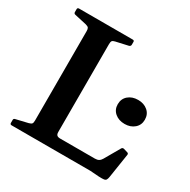

<svg xmlns="http://www.w3.org/2000/svg" viewBox="-167 -902 1050 1062"><g transform="rotate(30 358.0 -371.0)"><path d="M139 0V-746H282V-98Q282 -83 288.5 -77Q295 -71 309 -71H531Q546 -71 555.5 -76.5Q565 -82 572 -94L629 -193Q635 -201 644 -198L668 -191Q678 -188 676 -178L652 -23Q650 -11 646 -4.5Q642 2 632 3.5Q622 5 599 4L543 0ZM40 0Q30 0 30 -10V-29Q30 -38 40 -40L116 -58Q131 -62 135 -68Q139 -74 139 -88V-210H282V0ZM30 -736Q30 -746 40 -746H383Q393 -746 393 -737V-719Q393 -710 384 -706L304 -688Q291 -685 286.5 -679.5Q282 -674 282 -658V-537H139V-659Q139 -672 135 -678.5Q131 -685 116 -689L40 -706Q30 -708 30 -718ZM577 -319Q539 -319 514.5 -340Q490 -361 490 -395Q490 -430 514.5 -451Q539 -472 577 -472Q614 -472 638.5 -451Q663 -430 663 -395Q663 -361 638.5 -340Q614 -319 577 -319Z"/></g></svg>

Font: Hahmlet SemiBold
Style: Regular
Weight: 600
Version: Version 1.002